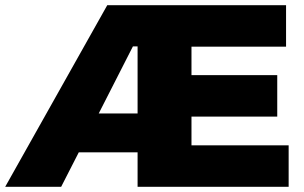

<svg xmlns="http://www.w3.org/2000/svg" viewBox="-28 -721 1175 741"><path d="M711 -160H1086V0H503V-133H276L208 0H-8L386 -701H1076V-541H711V-431H1042V-271H711ZM353 -283H503V-542H485Z"/></svg>

Font: Gontserrat ExtraBold
Style: Regular
Weight: 800
Designer: Julieta Ulanovsky
Foundry: Julieta Ulanovsky
Version: Version 6.001